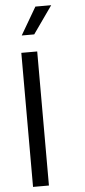

<svg xmlns="http://www.w3.org/2000/svg" viewBox="-65 -1035 476 1070"><g transform="rotate(-5 173.5 -500.0)"><path d="M175.8 -1000H264.2L155.8 -846.2H85.9ZM75.2 -750H164.1V0H75.2Z"/></g></svg>

Font: Oakes Grotesk
Style: Regular
Weight: 400
Designer: Samuel Oakes
Foundry: Samuel Oakes
Version: Version 1.0 | wf-rip DC20170320